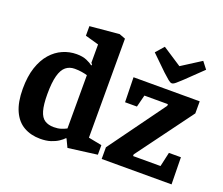

<svg xmlns="http://www.w3.org/2000/svg" viewBox="-120 -897 1260 1087"><g transform="rotate(20 510.0 -353.5)"><path d="M213.7 11.9Q157.5 11.9 114.6 -12.5Q71.7 -37 48.4 -89Q25 -140.9 25 -220.9Q25 -295.6 43.1 -350Q61.3 -404.3 92.3 -439.5Q123.3 -474.8 163 -492Q202.6 -509.3 245.7 -509.3Q282.4 -509.3 306.9 -498.6Q331.3 -487.9 344.5 -477.1L346.9 -483.1L339.8 -492V-602.2L258.3 -625.2V-682.8L434.7 -699L471.8 -685V-88.6L552.4 -72.8V-15.2L377.4 7.7L354 -41.3L350.8 -41.6Q340.4 -30.2 321.7 -17.8Q303 -5.3 276.5 3.3Q249.9 11.9 213.7 11.9ZM263.7 -76.3Q288.7 -76.3 307.5 -82.5Q326.3 -88.8 339.8 -96V-417Q325.2 -421.4 305.8 -424.5Q286.4 -427.7 263.6 -427.7Q232.4 -427.7 210.5 -410Q188.6 -392.3 177.4 -351.2Q166.1 -310.1 166.1 -239.6Q166.1 -176.4 176.6 -140.6Q187 -104.7 208.9 -90.5Q230.8 -76.3 263.7 -76.3ZM580.8 0V-70.3L827 -409.8V-419.8H685.4L666.9 -347H595.4L592 -496.4H990.8V-423.7L742.2 -86.3V-76.3H907.5L926.8 -162.5H999.1L1001.8 0ZM806.7 -538.1Q797.7 -538.1 783.8 -549.7Q769.9 -561.3 747.5 -581.9L656.8 -670.1L699.8 -719.2L814.5 -644.1L931.3 -718.6L963.7 -676.8L865.2 -581.9Q843.4 -561.4 829.7 -549.8Q816 -538.1 806.7 -538.1Z"/></g></svg>

Font: Faustina Light
Style: Regular
Weight: 300
Designer: Alfonso Garcia
Foundry: http://www.omnibus-type.com
Version: Version 1.200